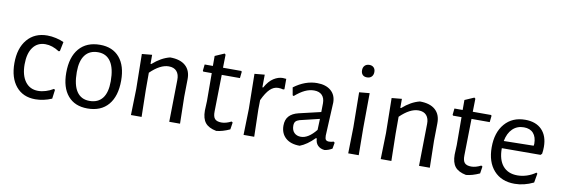

<svg xmlns="http://www.w3.org/2000/svg" viewBox="-51 -1028 4102 1402"><g transform="rotate(10 2000.0 -327.5)"><path d="M368 -439 354 -370 345 -367Q293 -401 242 -401Q183 -401 150 -356Q117 -311 117 -230Q117 -149 151.5 -102.5Q186 -56 247 -56Q274 -56 303.5 -65Q333 -74 359 -90L368 -85L359 -18Q298 8 237 8Q146 8 94 -54.5Q42 -117 42 -226Q42 -337 96.5 -401.5Q151 -466 245 -466Q276 -466 309.5 -458.5Q343 -451 368 -439Z M832 -235Q832 -119 778 -55.5Q724 8 624 8Q530 8 478.5 -52.5Q427 -113 427 -223Q427 -339 481.5 -402.5Q536 -466 636 -466Q729 -466 780.5 -405.5Q832 -345 832 -235ZM502 -241Q502 -145 534.5 -97Q567 -49 629 -49Q692 -49 725 -91Q758 -133 758 -217Q758 -312 725.5 -361Q693 -410 631 -410Q568 -410 535 -367Q502 -324 502 -241Z M1235 -311Q1236 -352 1216 -375Q1196 -398 1157 -398Q1094 -398 1021 -327V-201L1025 0H946L951 -194L947 -453L1022 -460V-393H1028Q1090 -448 1155 -464Q1230 -464 1269.5 -429Q1309 -394 1308 -329L1306 -199L1310 0H1230Z M1678 -81 1687 -75 1679 -23Q1625 2 1579 6Q1522 -5 1497 -36Q1472 -67 1472 -126L1475 -197L1474 -404H1411L1407 -410L1412 -457H1473V-531L1542 -561L1550 -554L1548 -457H1684L1688 -451L1683 -404H1548L1543 -133Q1542 -93 1557 -77Q1572 -61 1606 -61Q1639 -61 1678 -81Z M2017 -457V-380L2008 -377Q1991 -382 1971 -382Q1938 -382 1910.5 -355.5Q1883 -329 1856 -271L1855 -201L1860 0H1781L1786 -194L1782 -453L1857 -460L1856 -366H1862Q1890 -416 1924 -437.5Q1958 -459 1991 -459Q2003 -459 2017 -457Z M2385 -346Q2385 -329 2379 -223Q2373 -117 2373 -99Q2373 -77 2380 -68.5Q2387 -60 2404 -60Q2419 -60 2438 -66L2446 -59L2438 -14Q2409 3 2381 6Q2350 3 2331.5 -16Q2313 -35 2312 -68H2305Q2251 -13 2198 7Q2131 7 2093.5 -26.5Q2056 -60 2056 -118Q2056 -162 2079.5 -188Q2103 -214 2149 -225L2311 -263L2312 -328Q2312 -367 2291.5 -388Q2271 -409 2233 -409Q2199 -409 2165 -393Q2131 -377 2092 -343L2084 -347L2074 -404Q2157 -466 2245 -466Q2310 -466 2347.5 -434Q2385 -402 2385 -346ZM2165 -177Q2145 -171 2136 -160.5Q2127 -150 2127 -129Q2127 -96 2145.5 -77.5Q2164 -59 2195 -59Q2250 -59 2307 -130L2310 -212Z M2561 -194 2558 -453 2635 -460 2633 -201 2635 0H2557ZM2642 -618Q2642 -596 2629.5 -583Q2617 -570 2595 -570Q2574 -570 2562.5 -582Q2551 -594 2551 -616Q2551 -637 2563.5 -650Q2576 -663 2598 -663Q2618 -663 2630 -651Q2642 -639 2642 -618Z M3087 -311Q3088 -352 3068 -375Q3048 -398 3009 -398Q2946 -398 2873 -327V-201L2877 0H2798L2803 -194L2799 -453L2874 -460V-393H2880Q2942 -448 3007 -464Q3082 -464 3121.5 -429Q3161 -394 3160 -329L3158 -199L3162 0H3082Z M3530 -81 3539 -75 3531 -23Q3477 2 3431 6Q3374 -5 3349 -36Q3324 -67 3324 -126L3327 -197L3326 -404H3263L3259 -410L3264 -457H3325V-531L3394 -561L3402 -554L3400 -457H3536L3540 -451L3535 -404H3400L3395 -133Q3394 -93 3409 -77Q3424 -61 3458 -61Q3491 -61 3530 -81Z M3655 -232V-230Q3655 -146 3693 -101Q3731 -56 3801 -56Q3836 -56 3871 -67.5Q3906 -79 3935 -100L3943 -94L3931 -26Q3861 8 3791 8Q3693 8 3637 -54.5Q3581 -117 3581 -226Q3581 -336 3637 -401Q3693 -466 3788 -466Q3868 -466 3912 -420.5Q3956 -375 3956 -294Q3956 -267 3952 -243L3942 -233ZM3660 -286 3881 -290 3883 -304Q3883 -355 3858.5 -382.5Q3834 -410 3788 -410Q3738 -410 3704.5 -377.5Q3671 -345 3660 -286Z"/></g></svg>

Font: Alegreya Sans
Style: Regular
Weight: 400
Designer: Juan Pablo del Peral
Foundry: Huerta Tipografica
Version: Version 2.008; ttfautohint (v1.6)